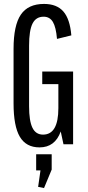

<svg xmlns="http://www.w3.org/2000/svg" viewBox="-20 -735 448 977"><path d="M181 15Q113 15 81 -39Q49 -93 49 -209V-486Q49 -606 86 -660.5Q123 -715 204 -715Q269 -715 302.5 -676.5Q336 -638 343 -555L270 -537Q265 -597 249 -623.5Q233 -650 202 -650Q163 -650 145.5 -615Q128 -580 128 -503V-194Q128 -120 145 -85Q162 -50 199 -50Q277 -50 277 -185V-307H195V-371H352V-1H303L289 -66Q260 15 181 15ZM164 132V50H243V128L204 222L174 216L186 132Z"/></svg>

Font: Pathway Gothic One
Style: Regular
Weight: 400
Version: Version 1.003; ttfautohint (v1.8.4.7-5d5b);gftools[0.9.26]